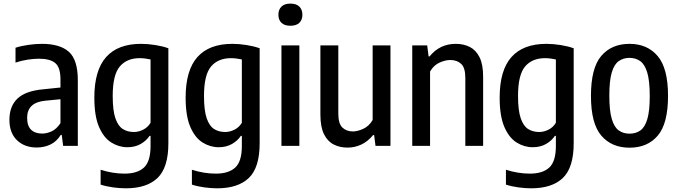

<svg xmlns="http://www.w3.org/2000/svg" viewBox="-20 -790 3673 1040"><path d="M178.5 9Q113 9 72 -30.5Q31 -70 31 -141Q31 -215 75 -256.5Q119 -298 216 -306.5L307.5 -316V-360Q307.5 -425 279.2 -448.5Q251 -472 191 -472Q164 -472 130.5 -467Q97 -462 64 -451V-531.5Q95 -541.5 134 -547Q173 -552.5 207 -552.5Q305 -552.5 353.2 -509.2Q401.5 -466 401.5 -355.5V0H322L314.5 -59H309Q287 -23.5 253.2 -7.2Q219.5 9 178.5 9ZM127 -152Q127 -108 148.5 -87.2Q170 -66.5 208.5 -66.5Q233 -66.5 259.5 -78.5Q286 -90.5 307.5 -123V-252.5L225 -244.5Q127 -235 127 -152Z M661.5 230Q629.5 230 592.5 225Q555.5 220 525 210V129.5Q591 150.5 654.5 150.5Q724 150.5 759.8 117.5Q795.5 84.5 795.5 1V-54H790Q773 -28 742.2 -10.2Q711.5 7.5 670 7.5Q624 7.5 583 -18Q542 -43.5 516.5 -102.2Q491 -161 491 -261.5Q491 -409 554.8 -480.8Q618.5 -552.5 744 -552.5Q781 -552.5 821.5 -546Q862 -539.5 892 -528.5V-14Q892 117.5 833.5 173.8Q775 230 661.5 230ZM705 -75Q731 -75 756 -87.8Q781 -100.5 795.5 -125V-468Q784 -470.5 767.8 -472.8Q751.5 -475 737 -475Q667 -475 628.8 -429.8Q590.5 -384.5 590.5 -270.5Q590.5 -191 605.2 -148.8Q620 -106.5 645.8 -90.8Q671.5 -75 705 -75Z M1156 230Q1124 230 1087 225Q1050 220 1019.5 210V129.5Q1085.5 150.5 1149 150.5Q1218.5 150.5 1254.2 117.5Q1290 84.5 1290 1V-54H1284.5Q1267.5 -28 1236.8 -10.2Q1206 7.5 1164.5 7.5Q1118.5 7.5 1077.5 -18Q1036.5 -43.5 1011 -102.2Q985.5 -161 985.5 -261.5Q985.5 -409 1049.2 -480.8Q1113 -552.5 1238.5 -552.5Q1275.5 -552.5 1316 -546Q1356.5 -539.5 1386.5 -528.5V-14Q1386.5 117.5 1328 173.8Q1269.5 230 1156 230ZM1199.5 -75Q1225.5 -75 1250.5 -87.8Q1275.5 -100.5 1290 -125V-468Q1278.5 -470.5 1262.2 -472.8Q1246 -475 1231.5 -475Q1161.5 -475 1123.2 -429.8Q1085 -384.5 1085 -270.5Q1085 -191 1099.8 -148.8Q1114.5 -106.5 1140.2 -90.8Q1166 -75 1199.5 -75Z M1504.5 0V-544H1601.5V0ZM1553 -650.5Q1521 -650.5 1504.5 -666.5Q1488 -682.5 1488 -710Q1488 -738 1504.5 -754.2Q1521 -770.5 1553 -770.5Q1585 -770.5 1601.5 -754.2Q1618 -738 1618 -710Q1618 -682.5 1601.5 -666.5Q1585 -650.5 1553 -650.5Z M1862.5 9.5Q1821 9.5 1787.8 -7.2Q1754.5 -24 1735 -63Q1715.5 -102 1715.5 -169.5V-544H1812.5V-175Q1812.5 -120 1834.8 -99Q1857 -78 1891.5 -78Q1916 -78 1947.2 -92Q1978.5 -106 1998.5 -140V-544H2095V0H2014L2006.5 -58.5H2001Q1973 -24 1937.5 -7.2Q1902 9.5 1862.5 9.5Z M2213 0V-544H2294L2301.5 -484.5H2307Q2362 -552.5 2449 -552.5Q2491 -552.5 2524.5 -535.8Q2558 -519 2577.5 -480Q2597 -441 2597 -374.5V0H2500.5V-368Q2500.5 -423.5 2477.8 -444.2Q2455 -465 2419 -465Q2392.5 -465 2361 -451Q2329.5 -437 2309.5 -402.5V0Z M2857 230Q2825 230 2788 225Q2751 220 2720.5 210V129.5Q2786.5 150.5 2850 150.5Q2919.5 150.5 2955.2 117.5Q2991 84.5 2991 1V-54H2985.5Q2968.5 -28 2937.8 -10.2Q2907 7.5 2865.5 7.5Q2819.5 7.5 2778.5 -18Q2737.5 -43.5 2712 -102.2Q2686.5 -161 2686.5 -261.5Q2686.5 -409 2750.2 -480.8Q2814 -552.5 2939.5 -552.5Q2976.5 -552.5 3017 -546Q3057.5 -539.5 3087.5 -528.5V-14Q3087.5 117.5 3029 173.8Q2970.5 230 2857 230ZM2900.5 -75Q2926.5 -75 2951.5 -87.8Q2976.5 -100.5 2991 -125V-468Q2979.5 -470.5 2963.2 -472.8Q2947 -475 2932.5 -475Q2862.5 -475 2824.2 -429.8Q2786 -384.5 2786 -270.5Q2786 -191 2800.8 -148.8Q2815.5 -106.5 2841.2 -90.8Q2867 -75 2900.5 -75Z M3390 10Q3293 10 3237 -55.5Q3181 -121 3181 -270.5Q3181 -421.5 3236.8 -487Q3292.5 -552.5 3390 -552.5Q3486.5 -552.5 3542.5 -486.2Q3598.5 -420 3598.5 -271Q3598.5 -121 3543 -55.5Q3487.5 10 3390 10ZM3390 -66Q3424 -66 3448.5 -83.2Q3473 -100.5 3486.2 -144.5Q3499.5 -188.5 3499.5 -269Q3499.5 -352 3486 -396.8Q3472.5 -441.5 3448 -459Q3423.5 -476.5 3390 -476.5Q3356.5 -476.5 3331.8 -459.2Q3307 -442 3293.8 -397.8Q3280.5 -353.5 3280.5 -272.5Q3280.5 -190 3293.8 -145.5Q3307 -101 3331.5 -83.5Q3356 -66 3390 -66Z"/></svg>

Font: Encode Sans Condensed Condensed Medium
Style: Regular
Weight: 500
Width: 3
Designer: Multiple Designers
Foundry: Impallari Type
Version: Version 3.000; ttfautohint (v1.8.3) -l 8 -r 50 -G 200 -x 14 